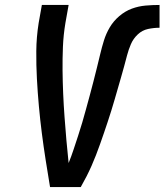

<svg xmlns="http://www.w3.org/2000/svg" viewBox="-20 -755 664 775"><path d="M182 0Q173 -54 164.5 -108Q156 -162 149 -216.5Q142 -271 137 -326Q132 -381 129 -436.5Q126 -492 126.5 -548.5Q127 -605 136 -662L149 -735H257L244 -662Q236 -614 234 -566Q232 -518 232.5 -471Q233 -424 235 -377Q237 -330 240.5 -283Q244 -236 248 -189.5Q252 -143 257 -97Q268 -124 277 -151.5Q286 -179 295 -206Q304 -233 312 -260.5Q320 -288 327.5 -315.5Q335 -343 342.5 -370.5Q350 -398 357 -425.5Q364 -453 371 -481Q378 -509 384.5 -536.5Q391 -564 399.5 -591.5Q408 -619 423 -644.5Q438 -670 461.5 -690Q485 -710 512 -720Q539 -730 567.5 -732.5Q596 -735 624 -735V-643Q601 -643 577.5 -638Q554 -633 536 -616Q518 -599 508.5 -577Q499 -555 493 -532Q487 -509 481 -487Q475 -465 468.5 -442.5Q462 -420 455.5 -397.5Q449 -375 442.5 -352.5Q436 -330 429 -307.5Q422 -285 414.5 -262.5Q407 -240 399.5 -218Q392 -196 384 -173.5Q376 -151 367.5 -129Q359 -107 349.5 -85.5Q340 -64 329 -42.5Q318 -21 306 0Z"/></svg>

Font: Iosevka Curly SmBdEx
Style: Italic
Weight: 600
Width: 7
Italic angle: -9°
Monospace: yes
Designer: Belleve Invis
Foundry: Belleve Invis
Version: Version 11.1.0; ttfautohint (v1.8.3)